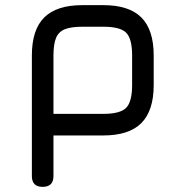

<svg xmlns="http://www.w3.org/2000/svg" viewBox="-20 -527 698 747"><path d="M104 158V-311Q104 -411.5 152.2 -459.2Q200.5 -507 300 -507H382Q482 -507 530 -459Q578 -411 578 -311V-196Q578 -96.5 530 -48.2Q482 0 382 0H188V158Q188 200 146 200Q104 200 104 158ZM188 -84H382Q447.5 -84 470.8 -107.5Q494 -131 494 -196V-311Q494 -376.5 470.8 -399.8Q447.5 -423 382 -423H300Q256.5 -423 232.2 -413.2Q208 -403.5 198 -379.2Q188 -355 188 -311Z"/></svg>

Font: Jura Light
Style: Bold
Weight: 700
Version: Version 5.104